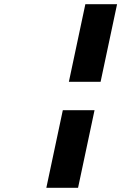

<svg xmlns="http://www.w3.org/2000/svg" viewBox="-20 -795 640 920"><path d="M389 -775 310 -403H462L541 -775ZM202 105H354L433 -267H281Z"/></svg>

Font: LT Wave Mono Black
Style: Italic
Weight: 900
Designer: Daniel Lyons
Version: Version 2.5 (Glyphs App)